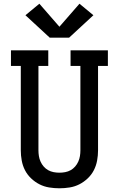

<svg xmlns="http://www.w3.org/2000/svg" viewBox="-20 -1006 640 1034"><path d="M300 8Q272 8 244.5 3.5Q217 -1 192.5 -13.5Q168 -26 147.5 -45.5Q127 -65 114.5 -89.5Q102 -114 97 -141.5Q92 -169 92 -196V-651H39V-735H240V-651H187V-196Q187 -181 189.5 -165.5Q192 -150 198.5 -135.5Q205 -121 215.5 -109Q226 -97 239.5 -89.5Q253 -82 268.5 -79Q284 -76 300 -76Q316 -76 331.5 -79Q347 -82 360.5 -89.5Q374 -97 384.5 -109Q395 -121 401.5 -135.5Q408 -150 410.5 -165.5Q413 -181 413 -196V-651H360V-735H561V-651H508V-196Q508 -169 503 -141.5Q498 -114 485.5 -89.5Q473 -65 452.5 -45.5Q432 -26 407.5 -13.5Q383 -1 355.5 3.5Q328 8 300 8ZM248 -803 117 -924 192 -986 300 -862 408 -986 483 -924 352 -803Z"/></svg>

Font: Iosevka Curly Slab MdEx
Style: Regular
Weight: 500
Width: 7
Monospace: yes
Designer: Belleve Invis
Foundry: Belleve Invis
Version: Version 11.1.0; ttfautohint (v1.8.3)